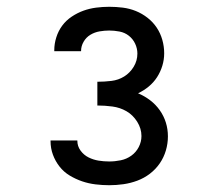

<svg xmlns="http://www.w3.org/2000/svg" viewBox="-20 -863 640 566"><path d="M302 -317Q282 -317 261.5 -319.5Q241 -322 222 -328.5Q203 -335 185.5 -345.5Q168 -356 155.5 -372Q143 -388 136 -407Q129 -426 129 -447V-449H208V-448Q208 -432 217.5 -419Q227 -406 241 -399Q255 -392 270.5 -389.5Q286 -387 302 -387Q319 -387 336 -390.5Q353 -394 367 -404Q381 -414 389 -429.5Q397 -445 397 -462Q397 -484 384.5 -504Q372 -524 353 -535Q334 -546 311.5 -549Q289 -552 267 -552V-622Q288 -622 308.5 -624.5Q329 -627 346 -637.5Q363 -648 374 -666Q385 -684 385 -705Q385 -720 378.5 -734Q372 -748 360 -757.5Q348 -767 332.5 -770Q317 -773 302 -773Q288 -773 273.5 -770.5Q259 -768 246.5 -760.5Q234 -753 226.5 -740Q219 -727 219 -713V-712H140V-715Q140 -734 146 -753Q152 -772 163.5 -787.5Q175 -803 191.5 -814Q208 -825 226 -831.5Q244 -838 263.5 -840.5Q283 -843 302 -843Q322 -843 342 -840.5Q362 -838 380.5 -830.5Q399 -823 415 -810.5Q431 -798 442 -781.5Q453 -765 458.5 -745.5Q464 -726 464 -706Q464 -687 458.5 -669Q453 -651 443 -635.5Q433 -620 418.5 -608Q404 -596 387 -588Q406 -580 422.5 -567.5Q439 -555 451 -538Q463 -521 469 -501.5Q475 -482 475 -461Q475 -440 469 -419.5Q463 -399 451 -381.5Q439 -364 422 -351Q405 -338 385 -330.5Q365 -323 344 -320Q323 -317 302 -317Z"/></svg>

Font: R Plex Mono
Style: Regular
Weight: 400
Monospace: yes
Designer: Belleve Invis
Foundry: Belleve Invis
Version: Version 31.8.0